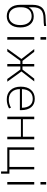

<svg xmlns="http://www.w3.org/2000/svg" viewBox="1376 -2166 910 3703"><g transform="rotate(90 1831.5 -315.0)"><path d="M73 -483Q73 -618 138 -679Q203 -740 345 -740Q416 -740 482 -750V-710Q419 -700 345 -700Q223 -700 171.5 -651Q120 -602 120 -485V-415H122Q173 -510 301 -510Q395 -510 452.5 -440Q510 -370 510 -250Q510 -128 451 -59Q392 10 293 10Q191 10 132 -59.5Q73 -129 73 -253ZM293 -470Q212 -470 166 -416.5Q120 -363 120 -265V-248Q120 -147 166.5 -88.5Q213 -30 291 -30Q370 -30 417 -89Q464 -148 464 -250Q464 -352 417.5 -411Q371 -470 293 -470Z M696 0V-520H745V0ZM696 -640V-750H745V-640Z M1215 0V-252H1155L973 0H921L1118 -273L926 -520H979L1155 -293H1215V-520H1262V-293H1322L1498 -520H1551L1359 -273L1556 0H1504L1322 -252H1262V0Z M1700 -283H2059Q2057 -384 2012.5 -437.5Q1968 -491 1887 -491Q1801 -491 1752 -436.5Q1703 -382 1700 -283ZM1699 -243Q1700 -143 1754.5 -86Q1809 -29 1900 -29Q1983 -29 2057 -71L2072 -34Q1991 10 1897 10Q1785 10 1718.5 -62.5Q1652 -135 1652 -260Q1652 -386 1715 -458Q1778 -530 1887 -530Q1991 -530 2048 -461Q2105 -392 2105 -265V-243Z M2280 -263V0H2231V-520H2280V-301H2618V-520H2666V0H2618V-263Z M3247 -41H3330V120H3287V0H2822V-520H2869V-41H3200V-520H3247Z M3491 0V-520H3540V0ZM3491 -640V-750H3540V-640Z"/></g></svg>

Font: Mplus 1p Light
Style: Regular
Weight: 300
Version: Version 1.061